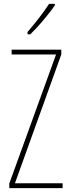

<svg xmlns="http://www.w3.org/2000/svg" viewBox="-20 -970 363 990"><path d="M263 -943V-950H233C199 -898 167 -858 122 -805V-793H136C175 -830 230 -894 263 -943ZM303 0V-25H57L296 -689V-714H40V-689H269L28 -24V0Z"/></svg>

Font: Noto Sans Myanmar ExtraCondensed Thin
Style: Regular
Weight: 100
Width: 2
Designer: Monotype Design Team
Foundry: Monotype Imaging Inc.
Version: Version 2.107